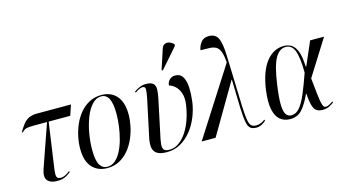

<svg xmlns="http://www.w3.org/2000/svg" viewBox="-87 -1135 2661 1478"><g transform="rotate(-15 1243.0 -396.5)"><path d="M217 6Q163 6 139 -22Q115 -50 138 -115L256 -453H151Q110 -453 92 -448.5Q74 -444 55 -424L48 -427Q69 -463 88.5 -487.5Q108 -512 134 -524Q160 -536 200 -536H469L441 -453H269L216 -82Q211 -45 216.5 -28Q222 -11 250 -11Q267 -11 285.5 -20.5Q304 -30 321 -44L326 -36Q294 -11 270.5 -2.5Q247 6 217 6Z M614 10Q540 10 494.5 -39Q449 -88 449 -189Q449 -233 459 -282Q469 -331 489.5 -378Q510 -425 542 -463Q574 -501 617 -523.5Q660 -546 715 -546Q760 -546 797 -525.5Q834 -505 856 -461Q878 -417 878 -347Q878 -304 868 -255Q858 -206 837.5 -159Q817 -112 785.5 -74Q754 -36 711.5 -13Q669 10 614 10ZM617 0Q652 0 679.5 -23.5Q707 -47 727.5 -86.5Q748 -126 761.5 -175.5Q775 -225 782 -277Q789 -329 789 -376Q789 -459 769 -497.5Q749 -536 709 -536Q668 -536 635.5 -500.5Q603 -465 581 -408Q559 -351 547.5 -285Q536 -219 536 -157Q536 -70 557.5 -35Q579 0 617 0Z M1089 10Q1036 10 1010 -7.5Q984 -25 979.5 -56.5Q975 -88 984 -131L1047 -427Q1057 -476 1057 -499Q1057 -522 1035 -522Q1026 -522 1010.5 -516Q995 -510 975 -495L971 -504Q992 -519 1016 -529Q1040 -539 1065 -539Q1108 -539 1124.5 -522.5Q1141 -506 1140 -476.5Q1139 -447 1131 -408L1076 -147Q1064 -96 1060.5 -64.5Q1057 -33 1068 -18Q1079 -3 1112 -3Q1162 -3 1205.5 -41.5Q1249 -80 1280 -148Q1311 -216 1324 -303Q1332 -359 1319 -396.5Q1306 -434 1282.5 -455Q1259 -476 1235 -482Q1238 -511 1256.5 -527.5Q1275 -544 1300 -544Q1342 -544 1361 -510.5Q1380 -477 1382 -424Q1384 -371 1376 -310Q1367 -250 1343.5 -193Q1320 -136 1282.5 -90Q1245 -44 1196.5 -17Q1148 10 1089 10ZM1220 -606 1211 -610 1262 -766Q1270 -792 1287.5 -799.5Q1305 -807 1325 -800Q1345 -793 1360 -776L1358 -764Z M1367 0 1711 -538Q1707 -595 1695.5 -625Q1684 -655 1664 -666.5Q1644 -678 1613.5 -679.5Q1583 -681 1540 -681Q1545 -714 1566 -742Q1587 -770 1629 -770Q1681 -770 1701.5 -729Q1722 -688 1725 -586L1738 -178Q1741 -106 1747.5 -70Q1754 -34 1768 -22.5Q1782 -11 1808 -11Q1825 -11 1843.5 -18.5Q1862 -26 1876 -38L1880 -29Q1865 -14 1844.5 -4Q1824 6 1803 6Q1773 6 1756 -7Q1739 -20 1731.5 -58Q1724 -96 1721 -172L1715 -399H1712L1478 0Z M2072 10Q2024 10 1991.5 -17Q1959 -44 1947 -102.5Q1935 -161 1948 -257Q1969 -402 2027 -474.5Q2085 -547 2166 -547Q2201 -547 2227.5 -531Q2254 -515 2270.5 -472.5Q2287 -430 2290 -351H2295L2375 -536H2486L2307 -251Q2315 -171 2320.5 -123Q2326 -75 2331.5 -51Q2337 -27 2343.5 -19Q2350 -11 2360 -11Q2374 -11 2391 -20.5Q2408 -30 2418 -38L2422 -29Q2407 -17 2384.5 -5.5Q2362 6 2330 6Q2283 6 2264.5 -27.5Q2246 -61 2241 -146H2237Q2208 -79 2170.5 -34.5Q2133 10 2072 10ZM2088 -16Q2125 -16 2154 -50.5Q2183 -85 2210.5 -150Q2238 -215 2270 -307Q2269 -431 2248 -483.5Q2227 -536 2179 -536Q2129 -536 2095.5 -477Q2062 -418 2042 -274Q2028 -179 2028.5 -122Q2029 -65 2044 -40.5Q2059 -16 2088 -16Z"/></g></svg>

Font: Noto Serif Display Condensed
Style: Italic
Weight: 400
Width: 3
Italic angle: -12°
Designer: Monotype Design Team
Foundry: Monotype Imaging Inc.
Version: Version 2.009